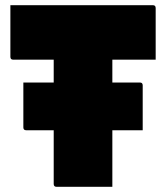

<svg xmlns="http://www.w3.org/2000/svg" viewBox="-20 -720 640 740"><path d="M70 -402H187V-490H31Q20 -490 20 -501V-700H569Q580 -700 580 -689V-490H413V-402H519Q530 -402 530 -391V-218H413V0H198Q187 0 187 -11V-218H81Q70 -218 70 -229Z"/></svg>

Font: Recursive Mn Lnr St XBk
Style: Regular
Weight: 1000
Monospace: yes
Version: Version 1.079;hotconv 1.0.112;makeotfexe 2.5.65598; ttfautoh